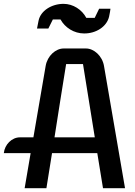

<svg xmlns="http://www.w3.org/2000/svg" viewBox="-28 -997 714 1017"><path d="M102.5 0H217.8L247.6 -186H487.3L517.6 0H634.3L522.9 -647.5C513.7 -701.7 468.8 -740.2 427.7 -740.2H309.1C267.1 -740.2 223.1 -701.7 213.9 -647.9L148.9 -269.5H77.6C34.7 -269.5 -2.9 -231.9 -7.8 -186H134.3ZM260.7 -269.5C281.2 -400.4 301.8 -532.2 322.3 -657.7H411.6L474.1 -269.5ZM168 -845.7H228L252 -894H292.5C315.9 -851.1 363.8 -819.8 417.5 -819.8C480 -819.3 537.1 -855 549.8 -908.7C553.2 -920.9 557.1 -950.7 557.1 -950.7H497.1L473.6 -902.3H429.2C406.2 -945.8 359.4 -976.6 308.6 -976.6C245.1 -976.6 187 -939.9 176.3 -887.7C172.9 -871.6 170.9 -862.3 168 -845.7Z"/></svg>

Font: Atomic Age
Style: Regular
Weight: 400
Designer: James Grieshaber
Foundry: James Grieshaber
Version: Version 1.002